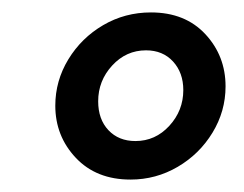

<svg xmlns="http://www.w3.org/2000/svg" viewBox="-20 -604 393 309"><path d="M190 -315Q135 -315 102 -350Q69 -385 69 -434Q69 -474 90 -508.5Q111 -543 146 -563.5Q181 -584 223 -584Q278 -584 310.5 -549Q343 -514 343 -465Q343 -425 322 -390.5Q301 -356 266 -335.5Q231 -315 190 -315ZM198 -377Q230 -377 252.5 -401.5Q275 -426 275 -459Q275 -487 258.5 -505Q242 -523 215 -523Q183 -523 160.5 -498.5Q138 -474 138 -441Q138 -412 154.5 -394.5Q171 -377 198 -377Z"/></svg>

Font: Rasa SemiBold
Style: Italic
Weight: 600
Italic angle: -7.10001°
Designer: Anna Giedrys (Yrsa+Rasa design), David Brezina (Yrsa art-direction, Rasa art-direction, design)
Foundry: Rosetta Type Foundry
Version: Version 2.004